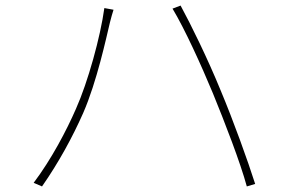

<svg xmlns="http://www.w3.org/2000/svg" viewBox="-20 -695 1040 690"><path d="M253 -304C219 -226 165 -123 101 -38L131 -25C191 -111 241 -203 279 -289C328 -401 362 -560 375 -614C380 -634 383 -644 388 -660L355 -666C341 -563 296 -400 253 -304ZM745 -360C788 -255 844 -110 867 -25L897 -34C871 -116 818 -263 773 -370C726 -485 666 -607 629 -675L600 -664C644 -591 703 -461 745 -360Z"/></svg>

Font: Source Han Sans JP ExtraLight
Style: Regular
Weight: 250
Designer: Ryoko NISHIZUKA 西塚涼子 (kana, bopomofo & ideographs); Paul D. Hunt (Latin, Greek & Cyrillic); Sandoll Communications 산돌커뮤니
Foundry: Adobe
Version: Version 2.001;hotconv 1.0.107;makeotfexe 2.5.65593